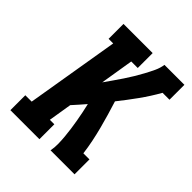

<svg xmlns="http://www.w3.org/2000/svg" viewBox="-200 -868 1001 1001"><g transform="rotate(45 300.0 -367.5)"><path d="M37 0V-110H84L170 -625H136V-735H351V-625H303L273 -441Q289 -464 305.5 -487.5Q322 -511 338 -535Q354 -559 368.5 -583Q383 -607 396.5 -632Q410 -657 422 -682.5Q434 -708 438 -735H585V-625H534Q503 -570 466 -518.5Q429 -467 390 -418Q402 -380 413 -342.5Q424 -305 434 -266.5Q444 -228 452 -189Q460 -150 465 -110H510V0H333Q338 -26 337.5 -52.5Q337 -79 334.5 -105Q332 -131 328.5 -156.5Q325 -182 320.5 -207.5Q316 -233 311 -258Q306 -283 300 -308Q285 -290 269.5 -273Q254 -256 239 -239L218 -110H251V0Z"/></g></svg>

Font: Iosevka Curly Slab XBdEx
Style: Italic
Weight: 800
Width: 7
Italic angle: -9°
Monospace: yes
Designer: Belleve Invis
Foundry: Belleve Invis
Version: Version 11.1.0; ttfautohint (v1.8.3)